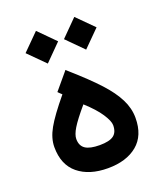

<svg xmlns="http://www.w3.org/2000/svg" viewBox="-126 -748 703 830"><g transform="rotate(-20 225.5 -332.5)"><path d="M239.3 -589.4 314 -664.6 389.2 -589.4 314 -514.2ZM62.5 -589.4 137.7 -664.6 212.4 -589.4 137.7 -514.2ZM141.6 -165.5Q141.6 -134.3 162.6 -120.1Q183.6 -106 228.5 -106Q272.9 -106 292.5 -120.4Q312 -134.8 312 -167.5Q312 -186.5 289.6 -220.7Q267.1 -254.9 221.7 -295.9Q176.8 -243.2 159.2 -214.1Q141.6 -185.1 141.6 -165.5ZM228 0Q142.6 0 91.6 -41.7Q40.5 -83.5 40.5 -165Q40.5 -205.6 65.2 -249.5Q89.8 -293.5 151.4 -367.7L140.6 -377.9L134.3 -384.3L140.1 -391.1L193.4 -454.6L199.7 -462.4L207 -455.6Q285.2 -386.7 328.1 -339.8Q371.1 -293 392.3 -250.7Q413.6 -208.5 413.6 -164.6Q413.6 -83 363.3 -41.5Q313 0 228 0Z"/></g></svg>

Font: Shabnam Medium FD
Style: Medium-FD
Weight: 500
Foundry: DejaVu fonts team - Redesigned by Saber Rastikerdar - Based on Vazir font
Version: Version 5.0.0